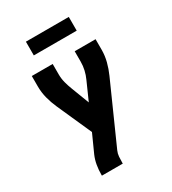

<svg xmlns="http://www.w3.org/2000/svg" viewBox="-220 -843 1041 1163"><g transform="rotate(-30 300.0 -261.5)"><path d="M143 205V198Q143 165 148.5 132.5Q154 100 167 70L223 -54L115 -296Q98 -334 87.5 -374.5Q77 -415 77 -457V-530H223V-457Q223 -427 230.5 -398.5Q238 -370 249 -342L296 -219L352 -345Q364 -371 370.5 -399.5Q377 -428 377 -457V-530H523V-457Q523 -415 512.5 -374.5Q502 -334 485 -296L300 119Q292 137 290.5 157.5Q289 178 289 198V205ZM150 -632V-728H450V-632Z"/></g></svg>

Font: Iosevka Curly Heavy Extended
Style: Regular
Weight: 900
Width: 7
Monospace: yes
Designer: Belleve Invis
Foundry: Belleve Invis
Version: Version 11.1.0; ttfautohint (v1.8.3)